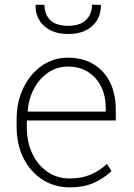

<svg xmlns="http://www.w3.org/2000/svg" viewBox="-20 -782 566 812"><path d="M275.9 10.3Q210 10.3 159.2 -22.5Q108.4 -55.2 79.3 -113Q50.3 -170.9 50.3 -246.6V-275.4Q50.3 -351.1 78.9 -410.4Q107.4 -469.7 156.7 -503.9Q206.1 -538.1 267.6 -538.1Q329.6 -538.1 375.2 -510.7Q420.9 -483.4 445.3 -434.1Q469.7 -384.8 469.7 -317.4V-272.5H93.8L93.3 -243.2Q93.8 -181.2 116.7 -132.3Q139.6 -83.5 180.7 -55.4Q221.7 -27.3 275.9 -27.3Q325.7 -27.3 364 -43.9Q402.3 -60.5 432.1 -88.9L451.7 -58.6Q419.9 -28.3 377.2 -9Q334.5 10.3 275.9 10.3ZM98.6 -310.1H427.2V-325.7Q427.2 -375.5 408 -415Q388.7 -454.6 352.8 -477.5Q316.9 -500.5 267.6 -500.5Q221.7 -500.5 184.8 -475.8Q147.9 -451.2 124.8 -408.7Q101.6 -366.2 97.2 -313ZM268.6 -638.2Q204.1 -638.2 167 -671.9Q129.9 -705.6 130.4 -758.8L131.3 -761.7H168Q168 -722.2 192.1 -697.5Q216.3 -672.9 268.6 -672.9Q318.8 -672.9 344 -697.8Q369.1 -722.7 369.1 -761.7H405.8L406.7 -758.8Q406.7 -705.6 369.9 -671.9Q333 -638.2 268.6 -638.2Z"/></svg>

Font: Roboto Slab ExtraLight
Style: Regular
Weight: 250
Designer: Google
Version: Version 2.000; ttfautohint (v1.8.1.43-b0c9)